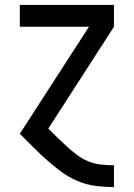

<svg xmlns="http://www.w3.org/2000/svg" viewBox="-20 -540 540 775"><path d="M439 215Q401 215 363.5 210Q326 205 291.5 190Q257 175 226.5 152.5Q196 130 168 105Q140 80 113.5 53.5Q87 27 60 0L339 -432H60V-520H440V-432L175 -21Q193 -3 212 15.5Q231 34 250 51.5Q269 69 290.5 85Q312 101 336 111Q360 121 386 124Q412 127 439 127H440V215Z"/></svg>

Font: Iosevka Term Semibold
Style: Regular
Weight: 600
Monospace: yes
Designer: Belleve Invis
Foundry: Belleve Invis
Version: Version 31.4.0